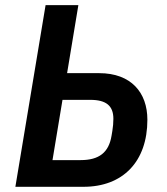

<svg xmlns="http://www.w3.org/2000/svg" viewBox="-20 -718 640 738"><path d="M289.8 -102.6H181.8L220.2 -334.2H327.1C388.1 -334.2 415.8 -311.4 415.8 -261.4C415.8 -246.1 414.4 -230.5 411.9 -215.2L408.7 -196C398.1 -132.1 361.2 -102.6 289.8 -102.6ZM39.1 0H301.1C451.7 0 546.5 -96.2 546.5 -257.8C546.5 -362.2 484 -436.8 361.2 -436.8H237.9L281.2 -698.2H155.2Z"/></svg>

Font: Margiela Mono Italic SmBold It
Style: Regular
Weight: 600
Designer: Mike Abbink, Paul van der Laan, Pieter van Rosmalen
Foundry: Bold Monday
Version: Version 2.003 2021